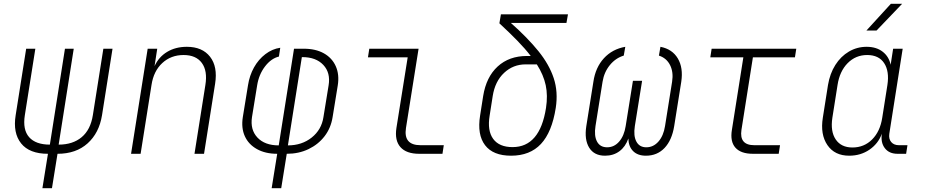

<svg xmlns="http://www.w3.org/2000/svg" viewBox="-20 -805 4840 1005"><path d="M202 180 231 0Q134 0 90.5 -54.5Q47 -109 62 -202L117 -550H165L110 -202Q98 -126 132.5 -87Q167 -48 241 -48L320 -550H366L287 -48Q361 -48 407.5 -87Q454 -126 466 -202L521 -550H569L514 -202Q499 -109 438.5 -54.5Q378 0 281 0L252 180Z M666 0 753 -550H803L789 -459Q811 -507 855 -533.5Q899 -560 958 -560Q1039 -560 1079.5 -508Q1120 -456 1106 -367L1048 0H998L1055 -360Q1067 -434 1036.5 -475.5Q1006 -517 941 -517Q875 -517 829.5 -475Q784 -433 773 -360L716 0Z M1402 180 1431 0Q1369 0 1325 -24.5Q1281 -49 1261.5 -92Q1242 -135 1251 -192L1278 -358Q1286 -410 1309.5 -452Q1333 -494 1369 -521.5Q1405 -549 1447 -555L1440 -509Q1399 -499 1367 -457Q1335 -415 1326 -358L1299 -192Q1289 -126 1327.5 -85Q1366 -44 1439 -44L1519 -550H1570Q1632 -550 1675 -526Q1718 -502 1737.5 -458.5Q1757 -415 1748 -358L1721 -192Q1712 -135 1679 -92Q1646 -49 1595 -24.5Q1544 0 1481 0L1452 180ZM1487 -44Q1560 -44 1611.5 -85Q1663 -126 1673 -192L1700 -358Q1711 -424 1672.5 -465Q1634 -506 1563 -506H1560Z M2174 0Q2107 0 2076 -35Q2045 -70 2055 -135L2114 -505H1906L1913 -550H2171L2105 -135Q2091 -45 2181 -45H2303L2296 0Z M2655 10Q2561 10 2519 -45Q2477 -100 2493 -200L2509 -302Q2525 -402 2585 -457Q2645 -512 2738 -512H2758Q2729 -550 2688 -592Q2647 -634 2594 -683L2602 -730H2953L2945 -685H2654Q2742 -607 2798.5 -537Q2855 -467 2878.5 -395.5Q2902 -324 2889 -240Q2869 -113 2811.5 -51.5Q2754 10 2655 10ZM2663 -35Q2806 -35 2838 -240Q2848 -305 2836.5 -359Q2825 -413 2790 -468H2731Q2666 -468 2618.5 -423.5Q2571 -379 2559 -302L2543 -200Q2530 -121 2561.5 -78Q2593 -35 2663 -35Z M3147 10Q3090 10 3064 -32Q3038 -74 3049 -145L3086 -377Q3097 -452 3141 -500Q3185 -548 3253 -560L3245 -514Q3202 -501 3172 -464Q3142 -427 3134 -377L3097 -145Q3089 -94 3105 -64Q3121 -34 3158 -34Q3195 -34 3221 -64Q3247 -94 3255 -145L3293 -382H3341L3303 -145Q3295 -94 3311 -64Q3327 -34 3363 -34Q3400 -34 3426.5 -64Q3453 -94 3461 -145L3498 -377Q3506 -427 3487.5 -464Q3469 -501 3429 -514L3437 -560Q3499 -548 3528 -499Q3557 -450 3546 -377L3509 -145Q3497 -71 3458.5 -30.5Q3420 10 3361 10Q3318 10 3294 -14Q3270 -38 3269 -80Q3254 -37 3222.5 -13.5Q3191 10 3147 10Z M3921 0Q3858 0 3829.5 -32Q3801 -64 3811 -125L3871 -505H3698L3705 -550H4148L4141 -505H3921L3861 -125Q3849 -45 3928 -45H4063L4056 0Z M4515 -645 4643 -785H4702L4568 -645ZM4425 10Q4349 10 4311 -45.5Q4273 -101 4287 -189L4314 -360Q4324 -420 4352.5 -465Q4381 -510 4423.5 -535Q4466 -560 4516 -560Q4567 -560 4600 -534.5Q4633 -509 4642 -466L4655 -550H4705L4635 -105Q4631 -78 4645 -61.5Q4659 -45 4685 -45H4730L4723 0H4678Q4634 0 4611.5 -29.5Q4589 -59 4596 -105Q4577 -53 4531 -21.5Q4485 10 4425 10ZM4442 -33Q4503 -33 4545 -75Q4587 -117 4598 -189L4625 -360Q4636 -432 4608 -474.5Q4580 -517 4519 -517Q4459 -517 4417 -474.5Q4375 -432 4364 -360L4337 -189Q4326 -117 4354.5 -75Q4383 -33 4442 -33Z"/></svg>

Font: JetBrains Mono NL Thin
Style: Italic
Weight: 100
Italic angle: -9°
Monospace: yes
Designer: Philipp Nurullin, Konstantin Bulenkov
Foundry: JetBrains
Version: Version 2.305; ttfautohint (v1.8.4.7-5d5b)